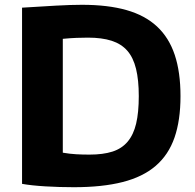

<svg xmlns="http://www.w3.org/2000/svg" viewBox="-20 -770 812 801"><path d="M288 11Q228 11 169.5 7.5Q111 4 72 -3V-738Q150 -743 213.5 -746.5Q277 -750 322 -750Q430 -750 507.5 -728Q585 -706 635 -659.5Q685 -613 709 -541Q733 -469 733 -369Q733 -268 708 -196Q683 -124 629.5 -78Q576 -32 491.5 -10.5Q407 11 288 11ZM353 -125Q410 -125 449 -137.5Q488 -150 512.5 -179Q537 -208 548 -254.5Q559 -301 559 -369Q559 -436 547.5 -483Q536 -530 511 -558.5Q486 -587 445.5 -600Q405 -613 347 -613Q325 -613 299 -612Q273 -611 242 -608V-133Q271 -128 297.5 -126.5Q324 -125 353 -125Z"/></svg>

Font: Encode Sans Normal
Style: Bold
Weight: 700
Designer: Pablo Impallari, Andres Torresi
Foundry: Pablo Impallari, Andres Torresi
Version: Version 1.000; ttfautohint (v1.00) -l 8 -r 50 -G 200 -x 14 -